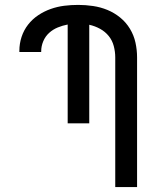

<svg xmlns="http://www.w3.org/2000/svg" viewBox="-20 -763 640 783"><path d="M450 0V-529Q450 -552 444 -575Q438 -598 423.5 -616Q409 -634 388 -645.5Q367 -657 344 -662V-260H256V-663Q235 -659 215.5 -651Q196 -643 180.5 -629Q165 -615 156.5 -595Q148 -575 148 -554V-551H59V-556Q59 -585 68 -612.5Q77 -640 94.5 -662.5Q112 -685 136 -701Q160 -717 187 -726.5Q214 -736 242 -739.5Q270 -743 299 -743Q329 -743 359.5 -738.5Q390 -734 418 -722.5Q446 -711 470 -691.5Q494 -672 510 -645.5Q526 -619 532.5 -589Q539 -559 539 -529V0Z"/></svg>

Font: Iosevka Medium Extended
Style: Regular
Weight: 500
Width: 7
Monospace: yes
Designer: Belleve Invis
Foundry: Belleve Invis
Version: Version 32.5.0; ttfautohint (v1.8.4)